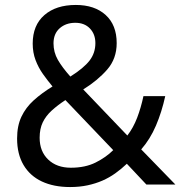

<svg xmlns="http://www.w3.org/2000/svg" viewBox="-20 -745 730 775"><path d="M286 -725Q362 -725 406.5 -684.5Q451 -644 451 -571Q451 -508 412.5 -464Q374 -420 316 -384L494 -198Q518 -229 533.5 -269.5Q549 -310 559 -357H647Q633 -293 609.5 -238Q586 -183 550 -142L688 0H571L492 -84Q470 -63 445.5 -45.5Q421 -28 393.5 -16Q366 -4 333.5 3Q301 10 263 10Q197 10 149 -12.5Q101 -35 75 -79Q49 -123 49 -186Q49 -237 66.5 -274Q84 -311 116 -340Q148 -369 192 -396Q172 -420 153.5 -446Q135 -472 123.5 -502.5Q112 -533 112 -569Q112 -643 159 -684Q206 -725 286 -725ZM244 -341Q212 -320 188.5 -298.5Q165 -277 152.5 -251Q140 -225 140 -189Q140 -134 174.5 -101Q209 -68 266 -68Q324 -68 366 -89Q408 -110 437 -139ZM284 -653Q246 -653 221 -631Q196 -609 196 -570Q196 -534 213.5 -503.5Q231 -473 264 -436Q318 -470 341.5 -500.5Q365 -531 365 -571Q365 -607 343 -630Q321 -653 284 -653Z"/></svg>

Font: Noto Sans Display
Style: Regular
Weight: 400
Designer: Monotype Design Team
Foundry: Monotype Imaging Inc.
Version: Version 2.003